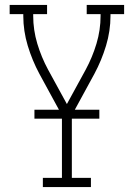

<svg xmlns="http://www.w3.org/2000/svg" viewBox="-20 -540 540 775"><path d="M153 215V178H230V-75L194 -141L139 -242Q110 -296 92 -355.5Q74 -415 74 -476V-483H19V-520H170V-483H114V-476Q114 -419 130.5 -364Q147 -309 174 -259L250 -120L326 -259Q353 -309 369.5 -364Q386 -419 386 -476V-483H330V-520H481V-483H426V-476Q426 -415 408 -355.5Q390 -296 361 -242L270 -75V178H347V215ZM119 -61V-97H381V-61Z"/></svg>

Font: Iosevka Curly Slab Extralight
Style: Regular
Weight: 200
Monospace: yes
Designer: Belleve Invis
Foundry: Belleve Invis
Version: Version 22.1.2; ttfautohint (v1.8.4)